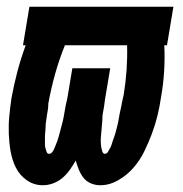

<svg xmlns="http://www.w3.org/2000/svg" viewBox="-20 -540 540 568"><path d="M107 8Q80 8 59 -7Q38 -22 27 -44Q16 -66 11.5 -91.5Q7 -117 6 -143.5Q5 -170 7.5 -196.5Q10 -223 14 -250Q21 -289 31.5 -328.5Q42 -368 56 -406H48L67 -520H493L474 -406H466Q468 -368 465.5 -328.5Q463 -289 456 -250Q452 -223 445.5 -196.5Q439 -170 429 -143.5Q419 -117 406.5 -91.5Q394 -66 375 -44Q356 -22 330 -7Q304 8 277 8Q262 8 249 2.5Q236 -3 227.5 -13.5Q219 -24 213.5 -37.5Q208 -51 204 -65Q196 -51 186.5 -37.5Q177 -24 164.5 -13.5Q152 -3 137 2.5Q122 8 107 8ZM125 -85Q131 -85 135 -90.5Q139 -96 141 -101.5Q143 -107 145.5 -112.5Q148 -118 150 -124Q152 -130 153.5 -135.5Q155 -141 156.5 -146.5Q158 -152 159.5 -157.5Q161 -163 162.5 -169Q164 -175 165.5 -180.5Q167 -186 168 -192Q169 -198 170 -203.5Q171 -209 172 -214.5Q173 -220 174 -226Q175 -232 176.5 -237.5Q178 -243 179 -248.5Q180 -254 181 -260L194 -338H306L293 -260Q292 -254 291 -248.5Q290 -243 289.5 -237.5Q289 -232 288 -226Q287 -220 286 -214.5Q285 -209 284 -203.5Q283 -198 283 -192Q283 -186 282.5 -180.5Q282 -175 281.5 -169.5Q281 -164 280.5 -158Q280 -152 279.5 -146.5Q279 -141 278.5 -135.5Q278 -130 278 -124Q278 -118 278.5 -112.5Q279 -107 280 -102Q281 -97 283 -91Q285 -85 290 -85Q296 -85 299.5 -91Q303 -97 306 -102.5Q309 -108 310.5 -113.5Q312 -119 314 -124.5Q316 -130 318 -135.5Q320 -141 321.5 -146.5Q323 -152 324.5 -158Q326 -164 327.5 -169.5Q329 -175 330 -181Q331 -187 332 -192.5Q333 -198 334 -203.5Q335 -209 336.5 -215Q338 -221 339 -226.5Q340 -232 341 -237.5Q342 -243 343.5 -249Q345 -255 346 -260Q352 -297 354.5 -333.5Q357 -370 356 -406H172Q155 -364 143 -321Q131 -278 123 -234Q123 -229 122.5 -223Q122 -217 121 -211.5Q120 -206 119 -200.5Q118 -195 117.5 -189.5Q117 -184 116 -178.5Q115 -173 115 -167.5Q115 -162 114.5 -156.5Q114 -151 113.5 -145.5Q113 -140 113 -134Q113 -128 113 -122.5Q113 -117 113 -112Q113 -107 114.5 -101.5Q116 -96 118 -90.5Q120 -85 125 -85Z"/></svg>

Font: Iosevka SS18 Heavy
Style: Italic
Weight: 900
Italic angle: -9°
Monospace: yes
Designer: Belleve Invis
Foundry: Belleve Invis
Version: Version 25.1.1; ttfautohint (v1.8.4)